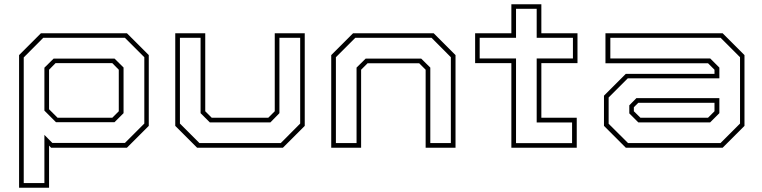

<svg xmlns="http://www.w3.org/2000/svg" viewBox="-20 -697 3596 906"><path d="M70 189V-437L173 -540H579L682 -437V-103L579 0H221L211.5 -10V189ZM92 167H189.5V-60.5L227 -22.5H569.5L661 -114V-427L569.5 -518.5H184L92 -426ZM244 -120.5 189.5 -175V-377.5L233 -420.5H520.5L563 -378.5V-163L520.5 -120.5ZM251.5 -141.5H510L540.5 -172V-368L510 -399H242L211.5 -368V-181.5Z M910 0 807 -103V-540H948.5V-172L979 -141.5H1246L1276.5 -172V-540H1418V-103L1315 0ZM921 -22H1305L1396.5 -114V-518.5H1298.5V-163L1256 -119.5H970L926.5 -163V-518.5H829V-114Z M1543 0V-437L1646 -540H2026.5L2129.5 -437V0H1988.5V-368L1958 -398.5H1714.5L1684 -368V0ZM1565 -22H1662.5V-378L1705.5 -420.5H1967.5L2010.5 -378V-22H2107.5V-427L2016.5 -518.5H1656.5L1565 -427Z M2393 0V-399H2222V-540H2393V-677H2534.5V-540H2705V-399H2534.5V-141.5H2701.5V0ZM2415 -21.5H2679.5V-119H2512.5V-421H2683.5V-518.5H2512.5V-655.5H2415V-518.5H2243.5V-421H2415Z M2933 0 2830 -103V-245.5L2933 -348.5H3351.5V-368L3321 -398.5H2837V-540H3390L3493 -437V-103L3390 0ZM2943.5 -22H3380L3472 -114V-427L3380.5 -518.5H2860V-421H3331.5L3374.5 -378V-327.5H2942.5L2852 -237V-113ZM2992 -119.5 2949.5 -162V-200L2983 -234H3374.5V-163L3331 -119.5ZM3002 -141.5H3321L3351.5 -172V-212H2992L2971 -191V-172Z"/></svg>

Font: Tourney Expanded ExtraLight
Style: Regular
Weight: 200
Width: 7
Designer: Tyler Finck
Foundry: Etcetera Type Co
Version: Version 1.010; ttfautohint (v1.8.3)